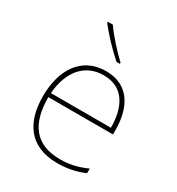

<svg xmlns="http://www.w3.org/2000/svg" viewBox="-184 -882 930 1008"><g transform="rotate(30 281.5 -378.0)"><path d="M319 -606H339V-613C295 -654 235 -720 204 -766H174V-759C209 -713 269 -649 319 -606ZM315 10C372 10 429 -1 477 -23V-51C424 -27 376 -15 316 -15C167 -15 101 -106 101 -267H493V-293C493 -429 436 -537 297 -537C145 -537 74 -413 74 -257C74 -102 143 10 315 10ZM466 -292H102C114 -437 190 -512 297 -512C413 -512 466 -423 466 -292Z"/></g></svg>

Font: Noto Sans Mono SemiCondensed Thin
Style: Regular
Weight: 100
Width: 4
Designer: Monotype Design Team
Foundry: Monotype Imaging Inc.
Version: Version 2.014